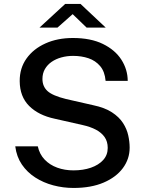

<svg xmlns="http://www.w3.org/2000/svg" viewBox="-20 -920 719 950"><path d="M344 10Q292.5 10 243.5 -3Q194.5 -16 154.5 -41.8Q114.5 -67.5 88.2 -106Q62 -144.5 55.5 -196H167Q175.5 -157 200.8 -130.5Q226 -104 263 -90.5Q300 -77 343.5 -77Q391.5 -77 429.8 -90.2Q468 -103.5 490.5 -128.2Q513 -153 513 -188Q513 -219.5 497.8 -241.5Q482.5 -263.5 454.8 -278.2Q427 -293 388 -301.5L251 -332.5Q170.5 -349.5 124.2 -395.8Q78 -442 77.5 -518.5Q77 -582.5 111.2 -630.5Q145.5 -678.5 205 -705.2Q264.5 -732 340.5 -732Q429 -732 489.2 -702.5Q549.5 -673 580.5 -624.8Q611.5 -576.5 612 -520H502.5Q498.5 -566 475.5 -593Q452.5 -620 417.8 -631.8Q383 -643.5 341.5 -643.5Q311.5 -643.5 284 -636Q256.5 -628.5 235.5 -614Q214.5 -599.5 202.2 -578.2Q190 -557 190 -529.5Q190 -492.5 215 -469.5Q240 -446.5 307 -430L441 -399.5Q498.5 -387.5 534 -364.2Q569.5 -341 588.5 -311.5Q607.5 -282 614.5 -250.2Q621.5 -218.5 621.5 -189.5Q621.5 -133.5 588 -88.2Q554.5 -43 492.5 -16.5Q430.5 10 344 10ZM408.5 -783.5 339.5 -850 264.5 -783.5H175.5L302.5 -900.5H378.5L503 -783.5Z"/></svg>

Font: Public Sans Medium
Style: Regular
Weight: 500
Designer: The Public Sans Project Authors: Dan O. Williams and USWDS (Libre Franklin designed by Pablo Impallari and Rodrigo Fuenz
Version: Version 1.007